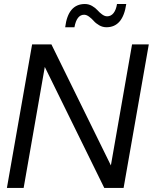

<svg xmlns="http://www.w3.org/2000/svg" viewBox="-20 -932 758 952"><path d="M592.8 0H497.1L202.1 -600.1L97.2 0H14.2L139.2 -711.9H234.9L529.8 -111.8L634.8 -711.9H717.8ZM507.8 -796.9Q488.8 -796.9 471.9 -806.6Q455.1 -816.4 445.1 -827.9Q435.1 -839.4 422.1 -849.1Q409.2 -858.9 397 -858.9Q360.4 -858.9 349.1 -796.9H303.2Q317.4 -912.1 400.9 -912.1Q419.9 -912.1 436.5 -902.6Q453.1 -893.1 463.1 -881.6Q473.1 -870.1 486.1 -860.6Q499 -851.1 511.2 -851.1Q530.3 -851.1 543 -867.2Q555.7 -883.3 560.1 -912.1H606Q589.4 -796.9 507.8 -796.9Z"/></svg>

Font: Creato Display
Style: Italic
Weight: 400
Italic angle: -10°
Version: Version 1.000